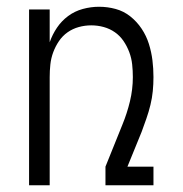

<svg xmlns="http://www.w3.org/2000/svg" viewBox="-20 -548 540 568"><path d="M66 0V-520H127V-423Q135 -446 148.5 -466Q162 -486 181.5 -500.5Q201 -515 225 -521.5Q249 -528 273 -528Q298 -528 322 -521.5Q346 -515 365.5 -499.5Q385 -484 399 -463Q413 -442 420.5 -418Q428 -394 431 -369.5Q434 -345 434 -320Q434 -299 432 -278.5Q430 -258 425 -237.5Q420 -217 413 -197Q406 -177 399 -158L357 -55H434V0H292V-55L342 -179Q356 -213 364.5 -248.5Q373 -284 373 -320Q373 -339 371 -357.5Q369 -376 362.5 -393.5Q356 -411 345.5 -426.5Q335 -442 320 -452.5Q305 -463 287 -468Q269 -473 250 -473Q231 -473 213 -468Q195 -463 180 -452.5Q165 -442 154.5 -426.5Q144 -411 137.5 -393.5Q131 -376 129 -357.5Q127 -339 127 -320V0Z"/></svg>

Font: Iosevka Fixed SS04 Light
Style: Regular
Weight: 300
Monospace: yes
Designer: Belleve Invis
Foundry: Belleve Invis
Version: Version 32.5.0